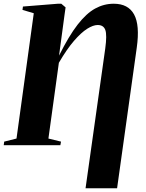

<svg xmlns="http://www.w3.org/2000/svg" viewBox="-41 -778 783 1029"><path d="M417.5 231 523 -517.5Q533 -590.5 523.5 -617.2Q514 -644 482.5 -644Q458.5 -644 426.2 -623.8Q394 -603.5 355.5 -559Q317 -514.5 274.5 -441.5L218.5 -35.5L286 -19L282.5 0H-21L-18.5 -19L47.5 -35.5L140 -707L79.5 -725L82 -743L269.5 -758H287.5L310.5 -738.5L304.5 -696L275.5 -480Q328 -585.5 375 -646Q422 -706.5 469 -732.2Q516 -758 568.5 -758Q646 -758 677.5 -700.8Q709 -643.5 692 -523L586.5 231Z"/></svg>

Font: Merriweather 144pt ExtraBold
Style: Italic
Weight: 800
Italic angle: -7.8°
Version: Version 2.101